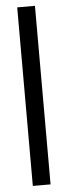

<svg xmlns="http://www.w3.org/2000/svg" viewBox="-56 -828 302 857"><g transform="rotate(-5 95.0 -400.0)"><path d="M55.5 0V-800H135V0Z"/></g></svg>

Font: Big Shoulders Stencil Text Thin
Style: Regular
Weight: 400
Version: Version 2.001